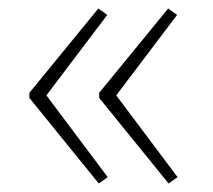

<svg xmlns="http://www.w3.org/2000/svg" viewBox="-20 -475 500 451"><path d="M211 -455 49 -257V-245L212 -44L233 -59L89 -251L232 -440ZM375 -455 213 -257V-245L376 -44L397 -59L253 -251L396 -440Z"/></svg>

Font: Exo 2 Extra Light
Style: Regular
Weight: 250
Designer: Natanael Gama
Version: Version 1.001;PS 001.001;hotconv 1.0.88;makeotf.lib2.5.64775